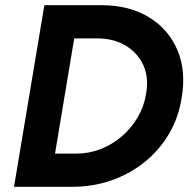

<svg xmlns="http://www.w3.org/2000/svg" viewBox="-20 -720 740 740"><path d="M34 0 151 -700H375Q480 -699 555 -653Q630 -607 664 -526.5Q698 -446 680 -342Q668 -266 631 -203.5Q594 -141 537.5 -95.5Q481 -50 410 -25Q339 0 258 0ZM192 -128H275Q323 -128 368 -145.5Q413 -163 449.5 -194.5Q486 -226 510.5 -267.5Q535 -309 543 -358Q554 -420 533 -467.5Q512 -515 465.5 -543.5Q419 -572 354 -572H266Z"/></svg>

Font: Figtree
Style: Bold Italic
Weight: 700
Italic angle: -9.5°
Foundry: Erik Kennedy
Version: Version 2.001;gftools[0.9.30]